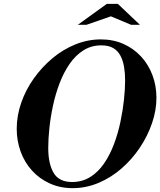

<svg xmlns="http://www.w3.org/2000/svg" viewBox="-20 -968 834 999"><path d="M358 11Q293 11 239 -13.5Q185 -38 146.5 -80.5Q108 -123 87.5 -179Q67 -235 67 -298Q67 -366 90.5 -433.5Q114 -501 156 -560Q198 -619 253 -665Q308 -711 372.5 -737Q437 -763 505 -763Q569 -763 622 -739.5Q675 -716 713.5 -674.5Q752 -633 773 -577.5Q794 -522 794 -459Q794 -394 771 -327Q748 -260 707.5 -199.5Q667 -139 612.5 -91.5Q558 -44 493 -16.5Q428 11 358 11ZM355 -21Q408 -21 449.5 -47Q491 -73 521.5 -117.5Q552 -162 573 -218Q594 -274 606.5 -333.5Q619 -393 625 -449Q631 -505 631 -550Q631 -587 625.5 -620Q620 -653 606.5 -678.5Q593 -704 569 -718Q545 -732 507 -732Q455 -732 414 -706Q373 -680 342.5 -636Q312 -592 290.5 -536Q269 -480 256 -419.5Q243 -359 237 -302Q231 -245 231 -198Q231 -116 259 -68.5Q287 -21 355 -21ZM385 -839 536 -948H593L708 -839H662L557 -883L430 -839Z"/></svg>

Font: Libre Bodoni SemiBold
Style: Italic
Weight: 600
Italic angle: -13°
Version: Version 2.003